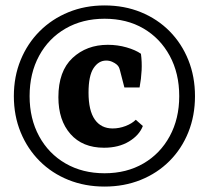

<svg xmlns="http://www.w3.org/2000/svg" viewBox="-20 -640 769 707"><path d="M363 -96Q284 -96 239.5 -146.5Q195 -197 195 -282Q195 -378 247 -426.5Q299 -475 377 -475Q413 -475 446 -465.5Q479 -456 499 -442Q503 -412 501.5 -381Q500 -350 494 -318H438L422 -380Q420 -388 417.5 -393Q415 -398 409 -403Q403 -408 393 -412.5Q383 -417 371 -417Q343 -417 324.5 -389Q306 -361 306 -299Q306 -233 329 -200Q352 -167 395 -167Q419 -167 442.5 -176Q466 -185 480 -199L506 -176Q493 -142 455 -119Q417 -96 363 -96ZM89 -286Q89 -203 124 -138.5Q159 -74 221.5 -38Q284 -2 365 -2Q446 -2 508 -38Q570 -74 605 -138.5Q640 -203 640 -286Q640 -370 605 -434.5Q570 -499 508.5 -535Q447 -571 365 -571Q284 -571 221.5 -535Q159 -499 124 -434.5Q89 -370 89 -286ZM31 -286Q31 -358 56 -419Q81 -480 126 -525Q171 -570 232 -595Q293 -620 365 -620Q438 -620 499 -595Q560 -570 604.5 -525Q649 -480 673.5 -419Q698 -358 698 -286Q698 -214 673.5 -153Q649 -92 604 -47Q559 -2 498 22.5Q437 47 365 47Q293 47 232 22.5Q171 -2 126 -47Q81 -92 56 -153Q31 -214 31 -286Z"/></svg>

Font: Rasa
Style: Regular
Weight: 400
Designer: Anna Giedrys (Yrsa+Rasa design), David Brezina (Yrsa art-direction, Rasa art-direction, design)
Foundry: Rosetta Type Foundry
Version: Version 2.004